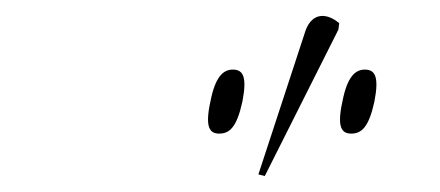

<svg xmlns="http://www.w3.org/2000/svg" viewBox="-20 -825 550 240"><path d="M311 -605 403 -788 404 -796C390 -808 371 -811 362 -787L303 -607ZM254 -658C267 -658 276 -666 283 -698C289 -729 284 -738 271 -738C259 -738 249 -729 243 -698C236 -666 242 -658 254 -658ZM419 -658C432 -658 441 -666 448 -698C454 -729 449 -738 436 -738C424 -738 414 -729 408 -698C401 -666 407 -658 419 -658Z"/></svg>

Font: Noto Serif Display Condensed Thin
Style: Italic
Weight: 100
Width: 3
Italic angle: -12°
Designer: Monotype Design Team
Foundry: Monotype Imaging Inc.
Version: Version 2.009